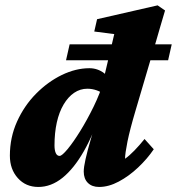

<svg xmlns="http://www.w3.org/2000/svg" viewBox="-20 -704 674 731"><path d="M126 7.8Q78.1 7.8 47.9 -25.9Q17.6 -59.6 17.6 -111.3Q17.6 -180.7 44.9 -241.2Q72.3 -301.8 117.2 -347.2Q162.1 -392.6 215.3 -418.5Q268.6 -444.3 320.3 -444.3Q351.6 -444.3 376.5 -425.3Q401.4 -406.2 424.8 -372.1L380.9 -341.8Q366.2 -353.5 348.6 -359.9Q331.1 -366.2 312.5 -366.2Q285.2 -366.2 262.2 -350.6Q239.3 -335 222.2 -306.2Q205.1 -277.3 196.3 -237.8Q187.5 -198.2 187.5 -150.4Q187.5 -131.8 192.4 -121.1Q197.3 -110.4 207 -110.4Q215.8 -110.4 237.3 -136.2Q258.8 -162.1 285.2 -204.6Q311.5 -247.1 336.4 -297.9Q361.3 -348.6 376 -399.4L377 -413.1L415 -574.2L338.9 -584L349.6 -630.9L580.1 -683.6L608.4 -664.1Q598.6 -630.9 589.8 -601.1Q581.1 -571.3 573.7 -545.4Q566.4 -519.5 558.6 -495.1L496.1 -283.2Q474.6 -210.9 465.3 -165Q456.1 -119.1 456.1 -99.6Q472.7 -111.3 491.7 -130.9Q510.7 -150.4 530.3 -174.8L565.4 -135.7Q541 -99.6 505.9 -66.4Q470.7 -33.2 432.1 -12.7Q393.6 7.8 357.4 7.8Q330.1 7.8 314.5 -7.8Q298.8 -23.4 298.8 -50.8Q298.8 -67.4 305.7 -98.1Q312.5 -128.9 326.2 -175.8Q339.8 -222.7 360.4 -286.1H366.2Q336.9 -194.3 299.3 -128.4Q261.7 -62.5 218.3 -27.3Q174.8 7.8 126 7.8ZM231.4 -474.6 245.1 -535.2H633.8L620.1 -474.6Z"/></svg>

Font: Crimson Pro Black
Style: Italic
Weight: 900
Italic angle: -12°
Designer: Jacques Le Bailly
Foundry: Baron von Fonthausen
Version: Version 1.003